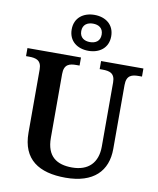

<svg xmlns="http://www.w3.org/2000/svg" viewBox="-103 -1059 943 1148"><g transform="rotate(10 368.0 -484.5)"><path d="M377 -761C444 -761 497 -799 497 -870C497 -941 444 -979 377 -979C310 -979 257 -941 257 -870C257 -799 310 -761 377 -761ZM377 -814C344 -814 315 -830 315 -870C315 -910 344 -926 377 -926C411 -926 439 -910 439 -870C439 -830 411 -814 377 -814ZM374 10C544 10 626 -75 626 -209V-597C626 -657 659 -665 701 -665H720V-714H463V-665H481C522 -665 556 -657 556 -601V-211C556 -113 501 -57 402 -57C309 -57 247 -97 247 -210V-597C247 -657 280 -665 322 -665H341V-714H16V-665H34C75 -665 110 -657 110 -601V-217C110 -54 213 10 374 10Z"/></g></svg>

Font: Noto Serif Gurmukhi SemiBold
Style: Regular
Weight: 600
Designer: Vaibhav Singh and the Monotype Design Team
Foundry: Monotype Imaging Inc.
Version: Version 2.004